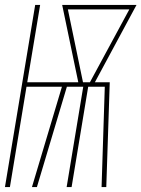

<svg xmlns="http://www.w3.org/2000/svg" viewBox="-23 -755 571 775"><path d="M-3 0 119 -735H139L87 -423H293L228 -735H528L360 -423H420L406 0H387L400 -405H333L266 0H246L313 -405H247L126 0H106L227 -405H84L17 0ZM312 -423H340L499 -717H251Z"/></svg>

Font: Iosevka Curly Thin Oblique
Style: Regular
Weight: 100
Italic angle: -9°
Monospace: yes
Designer: Belleve Invis
Foundry: Belleve Invis
Version: Version 11.1.0; ttfautohint (v1.8.3)